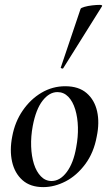

<svg xmlns="http://www.w3.org/2000/svg" viewBox="-20 -752 445 786"><path d="M157 14Q104 14 72 -14.5Q40 -43 29.5 -90Q19 -137 30 -193Q41 -253 73 -299.5Q105 -346 150 -372.5Q195 -399 247 -399Q302 -399 334.5 -371Q367 -343 377.5 -296.5Q388 -250 376 -193Q364 -127 329 -80Q294 -33 248.5 -9.5Q203 14 157 14ZM191 -11Q226 -11 253.5 -48Q281 -85 292 -149Q300 -191 299 -231Q298 -271 288 -304Q278 -337 259.5 -356Q241 -375 215 -375Q182 -375 154.5 -340Q127 -305 114 -236Q106 -193 107.5 -152.5Q109 -112 119 -80.5Q129 -49 147.5 -30Q166 -11 191 -11ZM239 -473Q238 -470 232.5 -472Q227 -474 229 -476L310 -716Q312 -720 326 -724Q340 -728 357.5 -730Q375 -732 387.5 -732Q400 -732 398 -727Z"/></svg>

Font: Cormorant SemiBold
Style: Italic
Weight: 600
Italic angle: -10°
Designer: Christian Thalmann (Catharsis Fonts)
Foundry: Catharsis Fonts
Version: Version 4.000